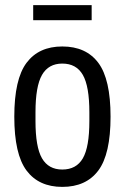

<svg xmlns="http://www.w3.org/2000/svg" viewBox="-20 -720 489 752"><path d="M110 -641V-700H339V-641ZM224 12Q132 12 84 -52Q36 -116 36 -263Q36 -410 84 -474Q132 -538 224 -538Q317 -538 365 -474Q413 -410 413 -263Q413 -116 365 -52Q317 12 224 12ZM224 -56Q279 -56 304.5 -100Q330 -144 330 -246V-280Q330 -382 304.5 -426.5Q279 -471 224 -471Q170 -471 144.5 -426.5Q119 -382 119 -280V-246Q119 -144 144.5 -100Q170 -56 224 -56Z"/></svg>

Font: Archivo Condensed
Style: Regular
Weight: 400
Width: 3
Designer: Hector Gatti
Foundry: Omnibus-Type
Version: Version 2.001; ttfautohint (v1.8.3)